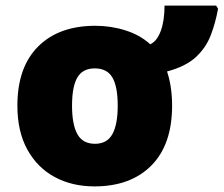

<svg xmlns="http://www.w3.org/2000/svg" viewBox="-20 -655 798 685"><path d="M594 -278Q594 -139 520 -64.5Q446 10 317 10Q237 10 175 -23.5Q113 -57 77.5 -121.5Q42 -186 42 -278Q42 -415 116 -489Q190 -563 320 -563Q376 -563 428 -546.5Q480 -530 516 -497Q540 -508 553.5 -544.5Q567 -581 567 -635H751L758 -624Q749 -574 732 -529.5Q715 -485 679 -451.5Q643 -418 576 -400Q594 -346 594 -278ZM237 -278Q237 -211 256 -176.5Q275 -142 319 -142Q362 -142 381 -176.5Q400 -211 400 -278Q400 -346 381 -378.5Q362 -411 318 -411Q275 -411 256 -378.5Q237 -346 237 -278Z"/></svg>

Font: Noto Sans Black
Style: Regular
Weight: 900
Designer: Monotype Design Team
Foundry: Monotype Imaging Inc.
Version: Version 2.007